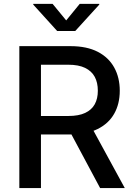

<svg xmlns="http://www.w3.org/2000/svg" viewBox="-20 -964 687 984"><path d="M79.1 0V-727.5H341.3Q424.8 -727.5 481 -698.5Q537.1 -669.4 565.4 -617.9Q593.8 -566.4 593.8 -499Q593.8 -431.6 565.2 -381.1Q536.6 -330.6 480.2 -302.7Q423.8 -274.9 339.8 -274.9H142.6V-369.6H330.6Q383.3 -369.6 416.5 -385.3Q449.7 -400.9 465.6 -429.7Q481.4 -458.5 481.4 -499Q481.4 -540.5 465.6 -570.1Q449.7 -599.6 416.3 -616Q382.8 -632.3 329.6 -632.3H189.9V0ZM493.2 0 317.4 -328.6H440.4L619.6 0ZM249.5 -944.3 319.3 -859.4 388.7 -944.3H488.8V-940.4L365.7 -805.2H272.9L150.4 -940.4V-944.3Z"/></svg>

Font: Inter 16pt Medium
Style: Regular
Weight: 500
Version: Version 4.001;git-66647c0bb